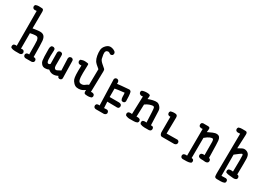

<svg xmlns="http://www.w3.org/2000/svg" viewBox="14 -1743 3973 2841"><g transform="rotate(30 2000.0 -323.0)"><path d="M327 -2Q311 -4 300 -14Q288 -28 290 -49L300 -68Q320 -82 347 -78Q347 -286 343 -315.5Q339 -345 321 -362Q303 -379 199 -356V-92L229 -94L248 -84Q261 -68 259 -47L248 -27Q234 -17 219 -16H141Q102 -16 70 -31Q58 -45 61 -66L70 -86Q91 -102 123 -96L121 -691L86 -689Q70 -691 59 -701Q47 -715 49 -736L59 -756Q84 -768 114.5 -768Q145 -768 172 -765.5Q199 -763 199 -723L197 -437Q302 -455 338 -450Q374 -445 392.5 -421Q411 -397 416 -351.5Q421 -306 423 -78Q444 -80 460 -68Q472 -54 470 -33L460 -14Q446 -4 431 -2Z M909 12 890 2 880 -20Q837 3 795.5 1.5Q754 0 715 -33Q686 -17 649.5 -17.5Q613 -18 590.5 -42.5Q568 -67 563.5 -93.5Q559 -120 557 -166Q555 -212 555 -296Q555 -323 568 -345Q584 -357 605 -354L625 -345Q637 -331 635 -310Q628 -202 632.5 -153Q637 -104 658 -101Q679 -98 691 -116L689 -308Q691 -324 701 -335Q717 -347 738 -345L759 -335Q771 -321 769 -300Q769 -159 769 -131Q769 -103 783 -87Q797 -71 821 -81Q845 -91 878 -110L870 -313Q872 -329 882 -341Q898 -353 919 -351L938 -341Q950 -327 948 -306L954 -18L944 2Q930 14 909 12Z M1378 21Q1348 20 1341.5 4Q1335 -12 1339 -43Q1298 -14 1265.5 -7Q1233 0 1201.5 -5Q1170 -10 1143.5 -38Q1117 -66 1108.5 -91Q1100 -116 1097 -166Q1094 -216 1098 -323Q1067 -317 1045 -333Q1031 -349 1033 -370L1043 -390Q1082 -406 1119 -403.5Q1156 -401 1168.5 -397Q1181 -393 1176 -348Q1171 -220 1174.5 -171Q1178 -122 1191.5 -102.5Q1205 -83 1236 -83.5Q1267 -84 1291 -104Q1315 -124 1339 -132L1343 -401Q1275 -454 1256 -485.5Q1237 -517 1228 -565Q1219 -613 1222 -659Q1225 -705 1263.5 -744Q1302 -783 1347 -776.5Q1392 -770 1421 -744Q1433 -730 1431 -709L1421 -689Q1405 -675 1382 -680Q1357 -701 1336 -699.5Q1315 -698 1303.5 -681Q1292 -664 1297 -627Q1302 -590 1309.5 -561Q1317 -532 1357 -497Q1397 -462 1411 -450Q1425 -438 1423 -407L1415 -55Q1446 -61 1468 -45Q1480 -31 1478 -10L1468 10Q1429 27 1378 21Z M1604 131Q1588 129 1576 119Q1564 105 1566 84L1576 64Q1597 50 1627 55L1613 -388L1623 -407Q1637 -419 1658 -417L1678 -407Q1696 -384 1689 -351Q1724 -357 1890 -370Q1917 -366 1923 -344.5Q1929 -323 1932 -280Q1935 -237 1935 -192L1925 -173Q1911 -161 1890 -163L1870 -173Q1856 -200 1857 -232.5Q1858 -265 1853 -294Q1723 -280 1693 -272V-128H1854Q1875 -128 1892 -114Q1904 -99 1901 -78L1892 -59Q1874 -45 1851 -49L1697 -51L1703 55L1754 53L1773 62Q1786 78 1784 100L1773 119Q1759 129 1744 131Z M2362 6Q2323 6 2290 -10Q2278 -24 2280 -46L2290 -65Q2311 -79 2354 -73Q2346 -296 2339 -317Q2332 -338 2309 -335.5Q2286 -333 2255.5 -322.5Q2225 -312 2189 -286L2182 -75Q2217 -81 2242 -65Q2254 -51 2252 -29L2242 -10Q2217 4 2185.5 4Q2154 4 2116 5Q2078 6 2041 -12Q2029 -26 2031 -48L2041 -67Q2066 -83 2105 -75L2115 -380L2084 -378L2059 -390Q2045 -406 2047 -427L2057 -446Q2100 -462 2147.5 -460Q2195 -458 2197 -440.5Q2199 -423 2193 -382Q2234 -398 2272 -406.5Q2310 -415 2339 -412Q2368 -409 2394.5 -379Q2421 -349 2422 -310.5Q2423 -272 2431 -71Q2454 -75 2470 -62Q2482 -48 2479 -25L2470 -6Q2456 4 2440 6Z M2658 -4Q2624 -4 2617 -56V-325Q2594 -321 2576 -335Q2564 -351 2566 -372L2576 -392Q2617 -408 2668 -401Q2701 -394 2697 -345L2693 -81L2880 -83L2899 -73Q2911 -59 2909 -38L2899 -18Q2885 -6 2868 -4Z M3086 127Q3070 125 3059 115Q3047 101 3049 80L3059 61Q3084 45 3119 51L3121 -407Q3088 -401 3064 -417Q3052 -433 3055 -454L3064 -474L3084 -483H3168Q3199 -482 3202 -463Q3205 -444 3197 -397Q3238 -417 3276.5 -433.5Q3315 -450 3345.5 -447.5Q3376 -445 3390.5 -425Q3405 -405 3408 -372Q3411 -339 3412 -296.5Q3413 -254 3417 -83L3437 -73Q3449 -57 3446 -36L3437 -17Q3414 -1 3385 -5Q3356 -9 3330 -8Q3304 -7 3282 -21Q3270 -35 3272 -56L3282 -75Q3305 -91 3339 -85Q3340 -263 3338 -310.5Q3336 -358 3318 -359Q3300 -360 3272 -348.5Q3244 -337 3197 -298L3195 47Q3213 47 3225 57Q3237 71 3234 92L3225 111Q3194 125 3158.5 126Q3123 127 3086 127Z M3674 131Q3637 130 3633 104Q3629 78 3630 30Q3631 -18 3637 -623L3594 -621Q3578 -623 3566 -633Q3554 -647 3557 -668L3566 -688Q3593 -700 3624.5 -699.5Q3656 -699 3688 -699Q3721 -698 3717 -646L3707 -415Q3740 -433 3770 -448.5Q3800 -464 3833.5 -454.5Q3867 -445 3884 -420.5Q3901 -396 3903 -347.5Q3905 -299 3901 -79Q3915 -79 3927 -69Q3939 -55 3937 -34L3927 -15Q3902 1 3870.5 -3Q3839 -7 3807.5 -9Q3776 -11 3749 -22Q3736 -36 3739 -58L3749 -77Q3772 -93 3825 -85Q3830 -342 3826 -363.5Q3822 -385 3806 -378.5Q3790 -372 3707 -306L3709 55L3786 53L3806 62Q3818 76 3815 98L3806 117Q3777 131 3742 131Q3707 131 3674 131Z"/></g></svg>

Font: NaniFont Regular
Style: Regular
Weight: 400
Designer: Nanigashitei
Version: Version 1.036